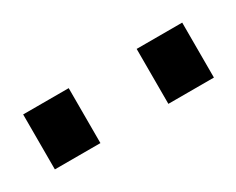

<svg xmlns="http://www.w3.org/2000/svg" viewBox="-32 -798 283 230"><g transform="rotate(-30 110.0 -683.0)"><path d="M0 -645V-721H63V-645ZM157 -645V-721H220V-645Z"/></g></svg>

Font: Archivo SemiCondensed ExtraLight
Style: Regular
Weight: 250
Width: 4
Designer: Hector Gatti
Foundry: Omnibus-Type
Version: Version 2.001